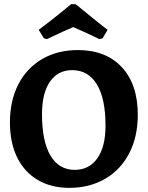

<svg xmlns="http://www.w3.org/2000/svg" viewBox="-20 -896 714 928"><path d="M28 -304Q28 -409 68.5 -488Q109 -567 183.5 -610.5Q258 -654 356 -654Q492 -654 569 -571Q646 -488 646 -341Q646 -236 605 -156Q564 -76 488.5 -32Q413 12 315 12Q227 12 162 -26.5Q97 -65 62.5 -136Q28 -207 28 -304ZM490 -288Q490 -420 448 -488.5Q406 -557 329 -557Q260 -557 221.5 -501.5Q183 -446 183 -344Q183 -213 224 -144Q265 -75 341 -75Q411 -75 450.5 -131Q490 -187 490 -288ZM324 -876H344Q344 -878 391 -839Q405 -828 439 -800Q473 -772 500 -752L476 -711L460 -707Q404 -735 334 -765Q290 -747 207 -707L192 -711L167 -752Q213 -786 261.5 -825Q310 -864 324 -876Z"/></svg>

Font: Sahitya
Style: Bold
Weight: 700
Designer: Juan Pablo del Peral
Foundry: Juan Pablo del Peral (http://www.huertatipografica.com)
Version: Version 1.001;PS 001.000;hotconv 1.0.70;makeotf.lib2.5.58329